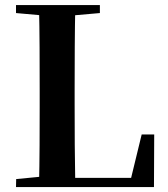

<svg xmlns="http://www.w3.org/2000/svg" viewBox="-20 -761 682 781"><path d="M45.1 0 45.8 -32.6 198.2 -47.3H213.3L212.6 0ZM138.6 0Q140.6 -85.2 141 -169.1Q141.4 -253.1 141.4 -325.6V-393.6Q141.4 -481.3 141 -568.1Q140.6 -654.9 138.6 -740.5H286.3Q284.6 -655.6 284.1 -569.2Q283.6 -482.9 283.6 -399.7V-337.1Q283.6 -257.9 284.1 -172.3Q284.6 -86.6 286.3 0ZM212.6 0 213.3 -37.4H575.6L505.4 -4.7L556.3 -214H607.3L606.3 0ZM45.1 -707.9V-740.5H386.3V-707.9L231.1 -694.2H198.2Z"/></svg>

Font: Noto Serif HK ExtraLight
Style: Regular
Weight: 200
Designer: Ryoko NISHIZUKA 西塚涼子 (kana & ideographs); Frank Grießhammer (Latin, Greek & Cyrillic); Wenlong ZHANG 张文龙 (bopomofo); San
Foundry: Adobe
Version: Version 2.002-H1;hotconv 1.1.0;makeotfexe 2.6.0